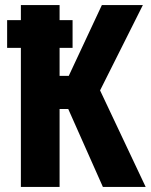

<svg xmlns="http://www.w3.org/2000/svg" viewBox="-20 -734 592 754"><path d="M62 0V-546H8V-655H62V-714H214V-655H265V-546H214V-436H250L380 -714H541L373 -379L552 0H384L248 -306H214V0Z"/></svg>

Font: Noto Sans ExtraCondensed ExtraBold
Style: Regular
Weight: 800
Width: 2
Designer: Monotype Design Team
Foundry: Monotype Imaging Inc.
Version: Version 2.013; ttfautohint (v1.8.4.7-5d5b)